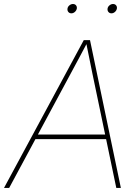

<svg xmlns="http://www.w3.org/2000/svg" viewBox="-48 -925 673 945"><path d="M-28.3 0 364.3 -727.5H395L546.9 0H524.4L406.7 -563.5Q398.9 -602.5 390.9 -641.6Q382.8 -680.7 375 -719.7H383.8Q362.8 -680.7 342.3 -641.6Q321.8 -602.5 300.3 -563.5L-2.9 0ZM119.1 -240.2 123 -262.7H482.9L479 -240.2ZM500.5 -859.4Q491.2 -859.4 485.6 -866.2Q480 -873 481.4 -882.8Q482.9 -892.1 491 -898.7Q499 -905.3 508.3 -905.3Q518.1 -905.3 523.4 -898.7Q528.8 -892.1 527.3 -882.8Q525.4 -873 517.6 -866.2Q509.8 -859.4 500.5 -859.4ZM303.2 -859.4Q293.9 -859.4 288.3 -866.2Q282.7 -873 284.2 -882.8Q285.6 -892.1 293.7 -898.7Q301.8 -905.3 311 -905.3Q320.8 -905.3 326.2 -898.7Q331.5 -892.1 330.1 -882.8Q328.1 -873 320.3 -866.2Q312.5 -859.4 303.2 -859.4Z"/></svg>

Font: Inter 28pt Thin
Style: Italic
Weight: 250
Italic angle: -9.3988°
Designer: Rasmus Andersson
Foundry: rsms
Version: Version 4.001;git-66647c0bb